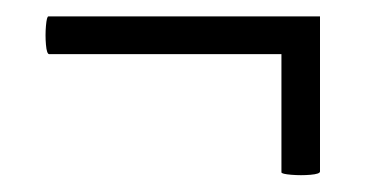

<svg xmlns="http://www.w3.org/2000/svg" viewBox="-20 -291 447 234"><path d="M40 -225Q37 -225 36 -236.5Q35 -248 36 -259.5Q37 -271 39 -271H370V-225ZM323 -81V-271H370V-82Q370 -79 358.5 -78Q347 -77 335 -78Q323 -79 323 -81Z"/></svg>

Font: Cormorant Infant Light
Style: Bold Italic
Weight: 700
Italic angle: -10°
Version: Version 4.001